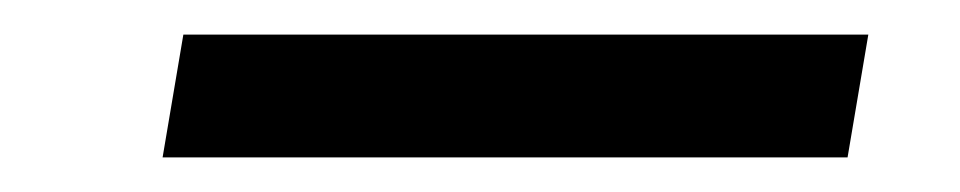

<svg xmlns="http://www.w3.org/2000/svg" viewBox="-20 -346 555 111"><path d="M74 -255 86 -326H482L470 -255Z"/></svg>

Font: DM Sans 18pt
Style: Italic
Weight: 400
Italic angle: -10°
Designer: Colophon Foundry, Jonny Pinhorn
Foundry: Colophon Foundry
Version: Version 4.004;gftools[0.9.30]